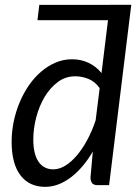

<svg xmlns="http://www.w3.org/2000/svg" viewBox="-20 -756 569 784"><path d="M387 -396Q368 -423 341.2 -433.8Q314.5 -444.5 287 -444.5Q247.5 -444.5 216 -421Q184.5 -397.5 162.2 -360.2Q140 -323 128 -277Q116 -231 116 -186.5Q116 -127 137.2 -95.8Q158.5 -64.5 198 -64.5Q222 -64.5 246.5 -79.5Q271 -94.5 293.8 -121.2Q316.5 -148 336.2 -184.5Q356 -221 370.5 -264.5ZM514.5 -724 425.5 0H379Q361.5 0 355.5 -9Q349.5 -18 349.5 -31L359 -137.5Q340 -104.5 317.5 -78Q295 -51.5 270.2 -32.5Q245.5 -13.5 218.8 -3.2Q192 7 164.5 7Q99.5 7 63.5 -40.2Q27.5 -87.5 27.5 -177.5Q27.5 -218.5 36 -259.5Q44.5 -300.5 60.2 -338Q76 -375.5 98.2 -407.8Q120.5 -440 148 -463.5Q175.5 -487 207.2 -500.5Q239 -514 274 -514Q311.5 -514 342.2 -499.2Q373 -484.5 394.5 -457.5L421 -673.5H133L140.5 -736H429V-736.5H516V-736Z"/></svg>

Font: Lato 2
Style: Italic
Weight: 400
Italic angle: -7°
Designer: Lukasz Dziedzic with Adam Twardoch and Botio Nikoltchev
Foundry: tyPoland Lukasz Dziedzic
Version: Version 2.015; 2015-08-06; http://www.latofonts.com/